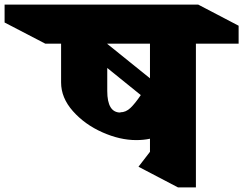

<svg xmlns="http://www.w3.org/2000/svg" viewBox="-185 -806 1059 836"><path d="M854 -616H668V10H590L418 -80L468 -145V-202Q441 -196 408 -196Q337 -196 260.5 -230Q184 -264 132.5 -322Q81 -380 81 -447V-616H12L-165 -708V-786H678L854 -694ZM282 -616V-615L468 -465V-616ZM428 -392 282 -510V-410Q282 -316 339 -316V-317Q363 -317 383 -336Q403 -355 428 -392Z"/></svg>

Font: Inknut Antiqua Black
Style: Regular
Weight: 900
Designer: Claus Eggers Sørensen
Foundry: Claus Eggers Sørensen
Version: Version 1.003; ttfautohint (v1.8.2) -l 8 -r 50 -G 200 -x 14 